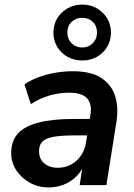

<svg xmlns="http://www.w3.org/2000/svg" viewBox="-20 -811 587 841"><path d="M193 10Q148 10 111 -10.5Q74 -31 51.5 -65Q29 -99 29 -141Q29 -193 58 -225.5Q87 -258 148 -274Q209 -290 304 -290H384L373 -218H310Q251 -218 216 -212Q181 -206 166 -191Q151 -176 151 -149Q151 -114 174.5 -95Q198 -76 232 -76Q264 -76 290 -89.5Q316 -103 334 -128.5Q352 -154 357 -189L376 -308Q384 -355 361.5 -380Q339 -405 283 -405Q239 -405 197.5 -393Q156 -381 115 -355L87 -441Q112 -459 146.5 -472Q181 -485 220.5 -492Q260 -499 299 -499Q378 -499 423 -470Q468 -441 484 -391Q500 -341 490 -277L446 0H329L345 -104H355Q341 -65 315.5 -39.5Q290 -14 258.5 -2Q227 10 193 10ZM340 -546Q305 -546 276 -562Q247 -578 230.5 -606Q214 -634 214 -668Q214 -703 230.5 -730.5Q247 -758 276 -774.5Q305 -791 340 -791Q376 -791 404.5 -774.5Q433 -758 449.5 -730.5Q466 -703 466 -668Q466 -634 449.5 -606Q433 -578 404.5 -562Q376 -546 340 -546ZM340 -603Q368 -603 386.5 -622Q405 -641 405 -668Q405 -697 386.5 -715Q368 -733 340 -733Q312 -733 293.5 -715Q275 -697 275 -669Q275 -640 293.5 -621.5Q312 -603 340 -603Z"/></svg>

Font: Nunito Sans 12pt
Style: Bold Italic
Weight: 700
Italic angle: -9°
Designer: Vernon Adams
Foundry: Vernon Adams
Version: Version 3.101;gftools[0.9.27]